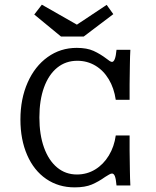

<svg xmlns="http://www.w3.org/2000/svg" viewBox="-20 -786 663 817"><path d="M66.9 -277.4Q66.9 -365.3 97.6 -434.7Q128.2 -504 182.7 -543.1Q237.1 -582.3 306.5 -582.3Q350 -582.3 378.2 -569.4Q406.5 -556.5 433.1 -536.3Q440.3 -530.6 446.4 -526.6Q452.4 -522.6 456.5 -522.6Q463.7 -522.6 468.5 -535.1Q473.4 -547.6 475.8 -574.2H534.7Q533.1 -546.8 532.7 -511.3Q532.3 -475.8 531.5 -427.4V-361.3H472.6Q465.3 -411.3 442.7 -448.8Q420.2 -486.3 385.5 -506.9Q350.8 -527.4 308.9 -527.4Q259.7 -527.4 223.4 -498Q187.1 -468.5 167.3 -414.1Q147.6 -359.7 147.6 -286.3Q147.6 -212.9 167.3 -158.1Q187.1 -103.2 223 -73.4Q258.9 -43.5 307.3 -43.5Q350 -43.5 385.1 -64.9Q420.2 -86.3 443.1 -124.2Q466.1 -162.1 472.6 -209.7H531.5V-145.2Q532.3 -97.6 532.7 -61.3Q533.1 -25 534.7 3.2H475.8Q473.4 -24.2 469 -35.9Q464.5 -47.6 456.5 -47.6Q451.6 -47.6 444 -43.1Q436.3 -38.7 427.4 -33.1Q399.2 -12.9 370.6 -0.8Q341.9 11.3 297.6 11.3Q229 11.3 176.6 -24.6Q124.2 -60.5 95.6 -126.2Q66.9 -191.9 66.9 -277.4ZM462.1 -725.8 336.3 -630.6H239.5L125.8 -724.2L158.1 -766.1L336.3 -664.5H282.3L433.9 -765.3Z"/></svg>

Font: Playfair Micro SmCond SmLight
Style: Regular
Weight: 360
Width: 4
Designer: Claus Eggers Sørensen
Foundry: Claus Eggers Sørensen
Version: Version 2.100;Glyphs 3.2 (3219)